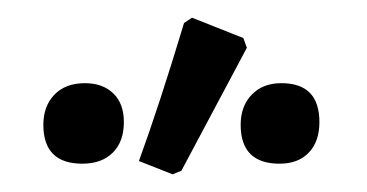

<svg xmlns="http://www.w3.org/2000/svg" viewBox="-20 -739 415 217"><path d="M175 -542 137 -557Q160 -620 188 -713L197 -719L255 -696L259 -685L185 -546ZM73 -554Q29 -554 29 -598Q29 -619 41.5 -632Q54 -645 76 -645Q96 -645 108 -633.5Q120 -622 120 -601Q120 -579 107.5 -566.5Q95 -554 73 -554ZM296 -554Q252 -554 252 -598Q252 -619 264.5 -632Q277 -645 298 -645Q341 -645 341 -601Q341 -579 329 -566.5Q317 -554 296 -554Z"/></svg>

Font: Alegreya Sans Medium
Style: Regular
Weight: 500
Designer: Juan Pablo del Peral
Foundry: Huerta Tipografica
Version: Version 2.007